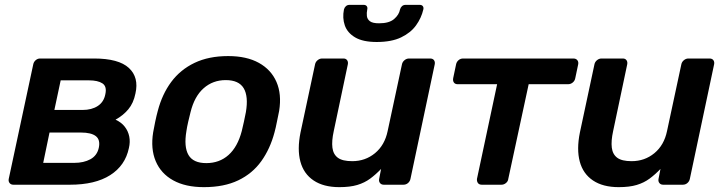

<svg xmlns="http://www.w3.org/2000/svg" viewBox="-20 -761 2986 791"><path d="M35 0Q25 0 19.5 -7Q14 -14 16 -24L117 -496Q119 -506 127 -513Q135 -520 145 -520H367Q469 -520 511 -481Q553 -442 538 -376Q530 -336 508.5 -310.5Q487 -285 456 -268Q480 -257 494 -239Q508 -221 512.5 -198.5Q517 -176 511 -151Q496 -79 434 -39.5Q372 0 268 0ZM158 -90H286Q325 -90 352.5 -105Q380 -120 387 -152Q394 -185 375 -200Q356 -215 313 -215H184ZM204 -308H320Q358 -308 383 -324.5Q408 -341 414 -373Q421 -405 402 -417.5Q383 -430 346 -430H230Z M820 10Q744 10 693.5 -18Q643 -46 621.5 -97Q600 -148 611 -216Q614 -234 619.5 -260Q625 -286 630 -304Q648 -373 685.5 -423.5Q723 -474 781.5 -502Q840 -530 920 -530Q996 -530 1046.5 -502Q1097 -474 1119 -423.5Q1141 -373 1130 -304Q1126 -286 1121 -260Q1116 -234 1111 -216Q1093 -148 1056.5 -97Q1020 -46 961.5 -18Q903 10 820 10ZM830 -89Q884 -89 921.5 -122.5Q959 -156 976 -221Q980 -236 985 -260Q990 -284 993 -299Q1004 -364 984 -397.5Q964 -431 910 -431Q857 -431 819 -397.5Q781 -364 765 -299Q761 -284 755.5 -260Q750 -236 748 -221Q737 -156 756.5 -122.5Q776 -89 830 -89Z M1378 10Q1313 10 1272 -17.5Q1231 -45 1217.5 -95.5Q1204 -146 1218 -215L1278 -496Q1280 -506 1288.5 -513Q1297 -520 1307 -520H1395Q1405 -520 1410 -513Q1415 -506 1413 -496L1355 -221Q1346 -180 1349.5 -152.5Q1353 -125 1372 -111Q1391 -97 1431 -97Q1485 -97 1525 -130Q1565 -163 1577 -221L1636 -496Q1638 -506 1646.5 -513Q1655 -520 1665 -520H1752Q1763 -520 1768 -513Q1773 -506 1771 -496L1671 -24Q1669 -14 1661 -7Q1653 0 1642 0H1561Q1551 0 1545.5 -7Q1540 -14 1542 -24L1550 -65Q1528 -42 1505 -25Q1482 -8 1452 1Q1422 10 1378 10ZM1532 -588Q1475 -588 1443 -607Q1411 -626 1400.5 -656.5Q1390 -687 1397 -722Q1399 -730 1405 -735.5Q1411 -741 1420 -741H1478Q1487 -741 1491 -735.5Q1495 -730 1493 -722Q1490 -708 1491.5 -695Q1493 -682 1504 -673.5Q1515 -665 1542 -665Q1583 -665 1603.5 -682.5Q1624 -700 1628 -722Q1630 -730 1636 -735.5Q1642 -741 1651 -741H1709Q1718 -741 1722 -735.5Q1726 -730 1724 -722Q1716 -687 1694 -656.5Q1672 -626 1632.5 -607Q1593 -588 1532 -588Z M1965 0Q1954 0 1949 -7Q1944 -14 1945 -24L2028 -414H1866Q1855 -414 1850 -421Q1845 -428 1847 -439L1859 -496Q1861 -506 1869 -513Q1877 -520 1888 -520H2342Q2353 -520 2358.5 -513Q2364 -506 2362 -496L2350 -439Q2348 -428 2339.5 -421Q2331 -414 2320 -414H2158L2074 -24Q2073 -14 2064.5 -7Q2056 0 2046 0Z M2529 10Q2464 10 2423 -17.5Q2382 -45 2368.5 -95.5Q2355 -146 2369 -215L2429 -496Q2431 -506 2439.5 -513Q2448 -520 2458 -520H2546Q2556 -520 2561 -513Q2566 -506 2564 -496L2506 -221Q2497 -180 2500.5 -152.5Q2504 -125 2523 -111Q2542 -97 2582 -97Q2636 -97 2676 -130Q2716 -163 2728 -221L2787 -496Q2789 -506 2797.5 -513Q2806 -520 2816 -520H2903Q2914 -520 2919 -513Q2924 -506 2922 -496L2822 -24Q2820 -14 2812 -7Q2804 0 2793 0H2712Q2702 0 2696.5 -7Q2691 -14 2693 -24L2701 -65Q2679 -42 2656 -25Q2633 -8 2603 1Q2573 10 2529 10Z"/></svg>

Font: Rubik Light Medium
Style: Italic
Weight: 500
Italic angle: -12°
Version: Version 2.104